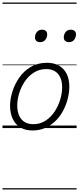

<svg xmlns="http://www.w3.org/2000/svg" viewBox="-20 -1018 629 1526"><path d="M238 19Q181 19 141 -5.5Q101 -30 80.5 -74.5Q60 -119 60 -177Q60 -232 79 -291.5Q98 -351 134.5 -403Q171 -455 226 -487Q281 -519 354 -519Q410 -519 450 -495.5Q490 -472 510.5 -429.5Q531 -387 531 -330Q531 -288 520 -240.5Q509 -193 486 -146.5Q463 -100 427.5 -63Q392 -26 344.5 -3.5Q297 19 238 19ZM244 -31Q300 -31 343 -59.5Q386 -88 415 -132.5Q444 -177 459 -228Q474 -279 474 -324Q474 -369 459.5 -401.5Q445 -434 417 -451.5Q389 -469 348 -469Q293 -469 249.5 -441.5Q206 -414 176.5 -369.5Q147 -325 132 -275Q117 -225 117 -180Q117 -135 131.5 -101Q146 -67 174.5 -49Q203 -31 244 -31ZM299 -683Q281 -683 269.5 -692.5Q258 -702 258 -721Q258 -745 273 -763.5Q288 -782 314 -782Q333 -782 344 -772.5Q355 -763 355 -744Q355 -721 340.5 -702Q326 -683 299 -683ZM528 -683Q510 -683 498.5 -692.5Q487 -702 487 -721Q487 -745 501.5 -763.5Q516 -782 543 -782Q561 -782 572.5 -772.5Q584 -763 584 -744Q584 -721 569.5 -702Q555 -683 528 -683ZM0 478H589V488H0ZM0 -20H589V0H0ZM0 -505H589V-500H0ZM0 -998H589V-988H0Z"/></svg>

Font: Playwrite AU SA Guides
Style: Regular
Weight: 400
Designer: Veronika Burian, José Scaglione
Foundry: TypeTogether
Version: Version 1.003